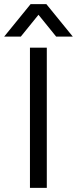

<svg xmlns="http://www.w3.org/2000/svg" viewBox="-61 -903 370 923"><path d="M164 0H83V-674H164ZM39 -727H-41L86 -883H162L289 -727H209L124 -832Z"/></svg>

Font: Hind Siliguri
Style: Regular
Weight: 400
Designer: Jyotish Sonowal
Foundry: Indian Type Foundry
Version: Version 1.001;PS 1.0;hotconv 1.0.86;makeotf.lib2.5.63406; tt